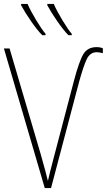

<svg xmlns="http://www.w3.org/2000/svg" viewBox="-20 -962 546 982"><path d="M222 -942V-935Q240 -901 272.5 -854Q305 -807 330 -782H347V-789Q328 -811 299 -859Q270 -907 255 -942ZM88 -942V-935Q106 -901 138.5 -854Q171 -807 196 -782H213V-789Q194 -811 165 -859Q136 -907 121 -942ZM506 -690V-715Q492 -721 474 -721Q428 -721 406.5 -685.5Q385 -650 358 -548L255 -156Q242 -107 236.5 -84.5Q231 -62 225 -37Q218 -66 212 -87.5Q206 -109 188 -174L29 -714H0L209 0H241L385 -545Q406 -621 423 -658Q440 -695 475 -695Q487 -695 506 -690Z"/></svg>

Font: Noto Sans Display SemiCondensed Thin
Style: Regular
Weight: 250
Width: 4
Designer: Monotype Design team
Foundry: Monotype Imaging Inc.
Version: 1.000